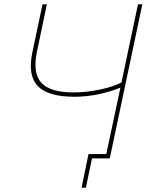

<svg xmlns="http://www.w3.org/2000/svg" viewBox="-20 -730 687 885"><path d="M616 -710H636L486 0H404L376 135H356L388 -20H470L535 -326Q429 -284 323 -284Q202 -284 154.5 -333Q107 -382 129 -488L176 -710H196L150 -490Q130 -392 171 -348Q212 -304 319 -304Q378 -304 440 -317Q502 -330 540 -350Z"/></svg>

Font: Raleway-v4020 Thin
Style: Italic
Weight: 250
Italic angle: -12°
Designer: Matt McInerney, Pablo Impallari, Rodrigo Fuenzalida
Foundry: Matt McInerney, Pablo Impallari, Rodrigo Fuenzalida
Version: Version 4.020;PS 004.020;hotconv 1.0.88;makeotf.lib2.5.64775